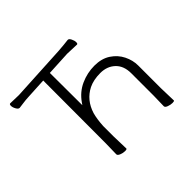

<svg xmlns="http://www.w3.org/2000/svg" viewBox="-158 -922 1145 1145"><g transform="rotate(-45 414.0 -349.5)"><path d="M327 -381Q364 -434 419.5 -459Q475 -484 535.5 -484Q596 -484 637.5 -456.5Q679 -429 700 -386.5Q721 -344 721 -300V-108L724 -2Q724 3 708 3Q692 3 674.5 -3.5Q657 -10 657 -20L659 -108V-296Q659 -359 622.5 -393.5Q586 -428 529 -428Q472 -428 431 -408Q358 -371 332 -287Q321 -247 318 -192V-106L321 0Q321 6 304.5 6Q288 6 271 -1Q254 -8 254 -18L256 -107L257 -637L126 -630Q101 -629 77.5 -625.5Q54 -622 43 -621H42Q32 -621 23 -637Q14 -653 14 -666.5Q14 -680 22 -680L93 -678L447 -697Q470 -699 494 -701Q518 -703 530 -705H533Q542 -705 550 -689Q558 -673 558 -659.5Q558 -646 551 -646L471 -649L317 -641L318 -368Z"/></g></svg>

Font: ToneOZ-Pinyin-WenKai-Light
Style: Light
Weight: 300
Designer: Fontworks Inc.
Foundry: ToneOZ
Version: Version 0.240331